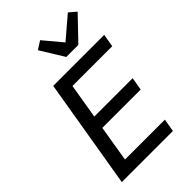

<svg xmlns="http://www.w3.org/2000/svg" viewBox="-275 -1049 1150 1150"><g transform="rotate(-45 300.0 -473.5)"><path d="M45 0 162 -698H594L580 -616H243L206 -394H531L517 -312H192L154 -82H492L478 0ZM340 -765 248 -914 300 -947 398 -830 535 -947 580 -909 442 -765Z"/></g></svg>

Font: IBM Plex Mono Text
Style: Italic
Weight: 450
Italic angle: -9°
Monospace: yes
Designer: Mike Abbink, Paul van der Laan, Pieter van Rosmalen
Foundry: Bold Monday
Version: Version 2.1